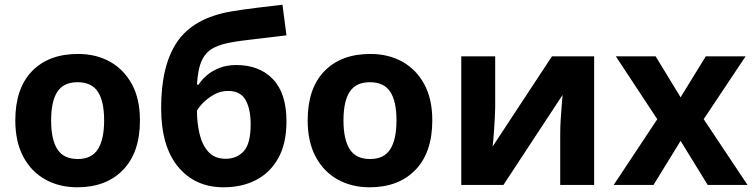

<svg xmlns="http://www.w3.org/2000/svg" viewBox="-20 -785 3198 815"><path d="M574 -274Q574 -138 502.5 -64Q431 10 308 10Q232 10 172.5 -23Q113 -56 79 -119.5Q45 -183 45 -274Q45 -410 116 -483Q187 -556 311 -556Q388 -556 447 -523Q506 -490 540 -427.5Q574 -365 574 -274ZM197 -274Q197 -193 223.5 -151.5Q250 -110 310 -110Q369 -110 395.5 -151.5Q422 -193 422 -274Q422 -355 395.5 -395.5Q369 -436 309 -436Q250 -436 223.5 -395.5Q197 -355 197 -274Z M664 -327Q664 -508 732.5 -608Q801 -708 959 -736Q1012 -745 1066.5 -751.5Q1121 -758 1179 -765L1196 -635Q1162 -631 1121.5 -626Q1081 -621 1041.5 -616.5Q1002 -612 971 -607Q921 -599 888 -582.5Q855 -566 837.5 -530Q820 -494 816 -426H823Q835 -445 856.5 -464Q878 -483 910 -496Q942 -509 983 -509Q1081 -509 1138.5 -449Q1196 -389 1196 -270Q1196 -177 1162 -115Q1128 -53 1068 -21.5Q1008 10 929 10Q808 10 736 -77Q664 -164 664 -327ZM938 -111Q985 -111 1014.5 -143Q1044 -175 1044 -257Q1044 -322 1022.5 -360.5Q1001 -399 948 -399Q916 -399 888.5 -383.5Q861 -368 842 -348.5Q823 -329 816 -315Q816 -264 827 -217Q838 -170 864.5 -140.5Q891 -111 938 -111Z M1815 -274Q1815 -138 1743.5 -64Q1672 10 1549 10Q1473 10 1413.5 -23Q1354 -56 1320 -119.5Q1286 -183 1286 -274Q1286 -410 1357 -483Q1428 -556 1552 -556Q1629 -556 1688 -523Q1747 -490 1781 -427.5Q1815 -365 1815 -274ZM1438 -274Q1438 -193 1464.5 -151.5Q1491 -110 1551 -110Q1610 -110 1636.5 -151.5Q1663 -193 1663 -274Q1663 -355 1636.5 -395.5Q1610 -436 1550 -436Q1491 -436 1464.5 -395.5Q1438 -355 1438 -274Z M2082 -546V-330Q2082 -313 2080.5 -288Q2079 -263 2077.5 -237Q2076 -211 2074 -191Q2072 -171 2071 -163L2323 -546H2502V0H2358V-218Q2358 -245 2360 -277.5Q2362 -310 2364.5 -338.5Q2367 -367 2368 -382L2117 0H1938V-546Z M2770 -279 2594 -546H2763L2869 -372L2976 -546H3145L2967 -279L3153 0H2984L2869 -187L2754 0H2585Z"/></svg>

Font: Noto Sans IKEA
Style: Bold
Weight: 600
Designer: Monotype Design Team
Foundry: Monotype Imaging Inc.
Version: Version 2.001